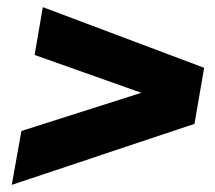

<svg xmlns="http://www.w3.org/2000/svg" viewBox="-20 -618 603 538"><path d="M525 -271 13 -100 40 -251 376 -358 77 -464 100 -598 552 -428Z"/></svg>

Font: Open Sauce One ExtraBold Italic
Style: Regular
Weight: 800
Italic angle: -10°
Designer: Alfredo Marco Pradil
Foundry: Creative Sauce Fz LLC
Version: Version 1.477